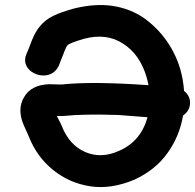

<svg xmlns="http://www.w3.org/2000/svg" viewBox="-20 -747 785 773"><path d="M522 -24Q606 -63 654.5 -131Q703 -199 717 -282Q743 -300 745 -329Q747 -360 721 -381Q718 -427 705 -471Q687 -531 650.5 -583Q614 -635 560 -674Q505 -712 435 -723Q365 -734 279 -713Q227 -699 194 -683Q161 -667 139 -639Q123 -620 109 -586Q106 -579 99 -560Q92 -541 87 -531Q77 -508 83.5 -489Q90 -470 107.5 -458Q125 -446 146.5 -443.5Q168 -441 187 -450.5Q206 -460 217 -483L225 -504Q230 -515 234 -526Q238 -537 240 -542Q247 -559 251 -564Q260 -574 319 -591Q409 -615 476 -571Q543 -528 570 -437Q575 -419 578 -404Q350 -420 231 -407H213Q189 -408 179 -408Q106 -406 77 -356Q50 -311 72 -252Q77 -239 87 -218Q95 -200 97 -195Q129 -115 194 -62.5Q259 -10 343 3Q427 16 522 -24ZM323 -135Q259 -163 229 -239Q225 -249 214 -270L209 -280Q232 -279 247 -281Q278 -284 316.5 -285Q355 -286 392.5 -285.5Q430 -285 458 -284Q500 -281 574 -275Q547 -178 460 -140Q388 -107 323 -135Z"/></svg>

Font: Balsamiq Sans
Style: Bold
Weight: 700
Designer: Michael Angeles
Foundry: Balsamiq SRL
Version: Version 1.020; ttfautohint (v1.8.4.7-5d5b);gftools[0.9.26]